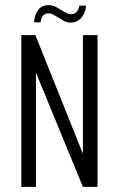

<svg xmlns="http://www.w3.org/2000/svg" viewBox="-20 -728 462 748"><path d="M63 0V-591H118L303 -129V-591H360V0H303L120 -445V0ZM257 -640Q243 -640 233.5 -644.5Q224 -649 210 -658Q201 -663 190.5 -669.5Q180 -676 168 -676Q156 -676 148 -667.5Q140 -659 138 -641H113Q114 -671 129 -689.5Q144 -708 169 -708Q183 -708 194.5 -702.5Q206 -697 218 -689Q229 -683 238 -678Q247 -673 257 -673Q270 -673 278 -681Q286 -689 289 -706H315Q314 -686 305.5 -671Q297 -656 284.5 -648Q272 -640 257 -640Z"/></svg>

Font: Alumni Sans
Style: Regular
Weight: 400
Designer: Robert E. Leuschke
Foundry: Robert E. Leuschke
Version: Version 1.018